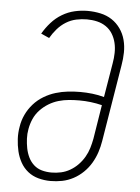

<svg xmlns="http://www.w3.org/2000/svg" viewBox="-53 -785 607 835"><g transform="rotate(5 250.0 -367.5)"><path d="M199 8Q199 8 199 8Q199 8 199 8Q172 8 146 1Q120 -6 100 -22Q80 -38 67.5 -60.5Q55 -83 49 -108.5Q43 -134 41.5 -161.5Q40 -189 45 -216Q49 -243 61 -268.5Q73 -294 92 -315.5Q111 -337 136 -352Q161 -367 187.5 -375Q214 -383 241 -386Q268 -389 295 -389Q321 -389 347.5 -386Q374 -383 399 -376L424 -526Q428 -548 428.5 -571Q429 -594 424 -615Q419 -636 408 -654Q397 -672 379.5 -684Q362 -696 340.5 -701Q319 -706 296 -706Q273 -706 249.5 -701Q226 -696 205 -683Q184 -670 167.5 -651Q151 -632 139 -611L103 -627Q118 -653 138.5 -676Q159 -699 185 -714.5Q211 -730 239.5 -736.5Q268 -743 296 -743Q325 -743 352.5 -737Q380 -731 402 -716.5Q424 -702 439.5 -680Q455 -658 462 -631.5Q469 -605 468.5 -576.5Q468 -548 463 -520L408 -185Q404 -160 396 -135.5Q388 -111 374.5 -88Q361 -65 341.5 -46Q322 -27 298.5 -14.5Q275 -2 250 3Q225 8 199 8ZM200 -29Q221 -29 241.5 -33.5Q262 -38 281 -49Q300 -60 315.5 -76Q331 -92 342 -111Q353 -130 359 -150Q365 -170 369 -191L393 -340Q369 -346 344 -349Q319 -352 294 -352Q271 -352 248.5 -350Q226 -348 203.5 -341.5Q181 -335 160.5 -322.5Q140 -310 123.5 -292.5Q107 -275 97.5 -253.5Q88 -232 84 -209Q80 -188 81 -166.5Q82 -145 86 -124.5Q90 -104 99 -85.5Q108 -67 123 -53.5Q138 -40 158 -34.5Q178 -29 200 -29Z"/></g></svg>

Font: Iosevka Slab Extralight
Style: Italic
Weight: 200
Italic angle: -9°
Monospace: yes
Designer: Belleve Invis
Foundry: Belleve Invis
Version: Version 11.1.1; ttfautohint (v1.8.3)